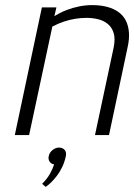

<svg xmlns="http://www.w3.org/2000/svg" viewBox="-20 -529 525 752"><path d="M145 191 159 203Q168 197 179.5 186Q191 175 202.5 160Q214 145 223.5 125.5Q233 106 238 82Q241 67 233 58Q225 49 211 49Q198 49 186 58.5Q174 68 171 82Q168 94 174 103.5Q180 113 192 115Q187 131 176 151Q165 171 145 191ZM425 -342 352 0H407L480 -345Q487 -376 485 -402Q483 -428 473 -448Q463 -468 444.5 -481.5Q426 -495 400 -502Q374 -509 341 -509Q316 -509 290.5 -504Q265 -499 240.5 -489.5Q216 -480 193 -466L201 -500H144L38 0H94L185 -425Q208 -437 230.5 -444.5Q253 -452 275 -455.5Q297 -459 319 -459Q343 -459 365 -453.5Q387 -448 403 -434.5Q419 -421 425.5 -398.5Q432 -376 425 -342Z"/></svg>

Font: Advent Pro
Style: Italic
Weight: 400
Italic angle: -12°
Designer: VivaRado, Andreas Kalpakidis
Foundry: VivaRado, Andreas Kalpakidis
Version: Version 3.000